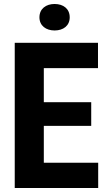

<svg xmlns="http://www.w3.org/2000/svg" viewBox="-20 -944 538 964"><path d="M254 -791C298 -791 330 -815 330 -857C330 -900 298 -924 254 -924C211 -924 178 -900 178 -857C178 -815 211 -791 254 -791ZM54 0H473V-127H200V-312H438V-431H200V-602H472V-729H54Z"/></svg>

Font: Mona Sans SemiCondensed
Style: Bold
Weight: 700
Width: 4
Designer: Deni Anggara
Foundry: GitHub
Version: Version 2.000